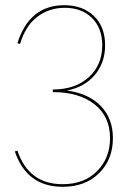

<svg xmlns="http://www.w3.org/2000/svg" viewBox="-20 -429 489 738"><path d="M237 -81Q320 -70 367 -22Q414 26 414 102Q414 184 361 236.5Q308 289 221 289Q83 289 37 153L47 150Q90 279 221 279Q304 279 353.5 228.5Q403 178 403 102Q403 19 343.5 -28Q284 -75 183 -75V-85Q269 -85 321 -132Q373 -179 373 -255Q373 -321 333.5 -360Q294 -399 229 -399Q169 -399 123.5 -364.5Q78 -330 57 -260L47 -263Q93 -409 227 -409Q298 -409 341 -367.5Q384 -326 384 -255Q384 -188 344.5 -141Q305 -94 237 -81Z"/></svg>

Font: EauTestInfant Hairline
Style: Italic
Weight: 250
Italic angle: -12°
Designer: Christian Thalmann (Catharsis Fonts)
Version: Version 0.001;PS 000.001;hotconv 1.0.88;makeotf.lib2.5.64775